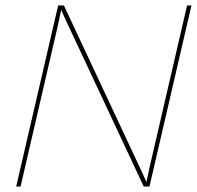

<svg xmlns="http://www.w3.org/2000/svg" viewBox="-20 -680 720 700"><path d="M39 0 192 -660H213L496 -56L514 -16L526 -73L662 -660H678L525 0H504L221 -604L203 -644L191 -587L55 0Z"/></svg>

Font: Work Sans Thin
Style: Italic
Weight: 250
Italic angle: -13°
Designer: Wei Huang
Foundry: Wei Huang
Version: Version 2.012